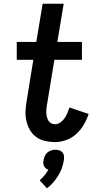

<svg xmlns="http://www.w3.org/2000/svg" viewBox="-20 -755 540 1031"><path d="M275 8Q248 8 222 2Q196 -4 175 -19Q154 -34 141 -56.5Q128 -79 122 -104.5Q116 -130 117 -157.5Q118 -185 123 -212L159 -434H70V-530H175L209 -735H322L288 -530H420V-434H272L233 -197Q231 -185 229.5 -173.5Q228 -162 228.5 -150.5Q229 -139 231.5 -128.5Q234 -118 239 -108.5Q244 -99 254 -93.5Q264 -88 275 -88Q290 -88 304 -97.5Q318 -107 327 -120.5Q336 -134 342 -148.5Q348 -163 353 -178L456 -143Q446 -113 430 -85.5Q414 -58 390 -36Q366 -14 335.5 -3Q305 8 275 8ZM232 256 193 213Q207 201 219 186.5Q231 172 240 156Q232 154 226 149Q220 144 216.5 136.5Q213 129 212.5 120.5Q212 112 214 104Q216 93 221 82Q226 71 235 63.5Q244 56 255.5 52.5Q267 49 278 49Q289 49 299 52.5Q309 56 315.5 63.5Q322 71 323.5 82Q325 93 323 104Q320 126 312.5 147Q305 168 293 187.5Q281 207 266 224.5Q251 242 232 256Z"/></svg>

Font: Iosevka Slab
Style: Bold Italic
Weight: 700
Italic angle: -9°
Monospace: yes
Designer: Belleve Invis
Foundry: Belleve Invis
Version: Version 11.1.0; ttfautohint (v1.8.3)